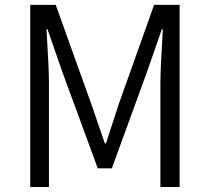

<svg xmlns="http://www.w3.org/2000/svg" viewBox="-20 -752 844 772"><path d="M101.6 0V-732.4H204.1L347.7 -332Q356.4 -306.6 374.5 -253.9Q392.6 -201.2 401.4 -175.8H406.2Q418 -210.9 457 -332L599.6 -732.4H702.1V0H625V-422.9Q625 -473.6 634.8 -634.8H630.9L573.2 -468.8L429.7 -75.2H373L228.5 -468.8L170.9 -634.8H167Q176.8 -473.6 176.8 -422.9V0Z"/></svg>

Font: Gen Shin Gothic Normal
Style: Regular
Weight: 300
Designer: [Source Han Sans]
Ryoko NISHIZUKA  (kana & ideographs); Paul D. Hunt (Latin, Greek & Cyrillic); Wenlong ZHANG  (bopomofo
Version: Version 1.002.20150607